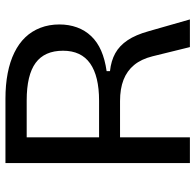

<svg xmlns="http://www.w3.org/2000/svg" viewBox="-26 -674 700 687"><g transform="rotate(-90 323.5 -330.0)"><path d="M84 0V-660H314Q364 -660 405.5 -652Q447 -644 479.5 -628Q512 -612 534 -589Q556 -566 568 -535Q580 -504 580 -467Q580 -433 569.5 -404Q559 -375 538 -353Q517 -331 486 -317.5Q455 -304 413 -298V-286Q450 -282 477 -267Q504 -252 523.5 -223Q543 -194 556 -147L598 0H499L466 -134Q456 -174 435 -199.5Q414 -225 382 -237.5Q350 -250 306 -250H176V0ZM176 -325H307Q395 -325 440.5 -357Q486 -389 486 -454Q486 -520 442.5 -552Q399 -584 308 -584H176Z"/></g></svg>

Font: Bricolage Grotesque 18pt
Style: Regular
Weight: 400
Version: Version 1.001;gftools[0.9.33.dev8+g029e19f]